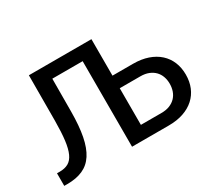

<svg xmlns="http://www.w3.org/2000/svg" viewBox="-134 -957 1333 1203"><g transform="rotate(-30 533.0 -355.5)"><path d="M778.5 0H513V-619H293.5L292.5 -382Q292 -278.5 277.8 -205.8Q263.5 -133 233.8 -87.2Q204 -41.5 157.2 -20.8Q110.5 0 45.5 0H22.5V-91H42Q79.5 -91 105 -105.2Q130.5 -119.5 146 -153.2Q161.5 -187 168.5 -242.8Q175.5 -298.5 176 -382L177 -711H629.5V-447H778.5Q838 -447 885 -430.8Q932 -414.5 964.5 -385Q997 -355.5 1014 -314.5Q1031 -273.5 1031 -223.5Q1031 -173 1014 -132Q997 -91 964.5 -61.5Q932 -32 885.2 -16Q838.5 0 778.5 0ZM778.5 -91Q812.5 -91 838 -101.2Q863.5 -111.5 880.8 -129.5Q898 -147.5 906.5 -171.8Q915 -196 915 -224.5Q915 -252 906.5 -276Q898 -300 880.8 -317.8Q863.5 -335.5 838 -345.8Q812.5 -356 778.5 -356H629.5V-91Z"/></g></svg>

Font: Roberto Sans Medium
Style: Regular
Weight: 500
Designer: Google (font) & Cristiano Sobral (main changes)
Version: Version 1.000;October 12, 2021;FontCreator 14.0.0.2814 64-bi